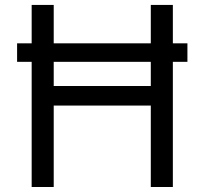

<svg xmlns="http://www.w3.org/2000/svg" viewBox="-20 -747 817 767"><path d="M728.7 -573.9H670.5V-727.3H582.4V-573.9H194.6V-727.3H106.5V-573.9H48.3V-500H106.5V0H194.6V-325.3H582.4V0H670.5V-500H728.7ZM582.4 -500V-403.4H194.6V-500Z"/></svg>

Font: Karasuma Gothic
Style: Regular
Weight: 400
Designer: Rasmus Andersson, Ryoko Nishizuka
Foundry: Genbu
Version: Version 1.00